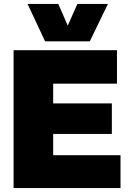

<svg xmlns="http://www.w3.org/2000/svg" viewBox="-20 -955 656 975"><path d="M49 0V-700H574V-530H250V-430H548V-275H250V-167H592V0ZM528 -935 436 -745H209L120 -935H276L324 -825L373 -935Z"/></svg>

Font: Georama ExtraBold
Style: Regular
Weight: 800
Designer: Jean-Baptiste Levee
Foundry: Production Type
Version: Version 1.001